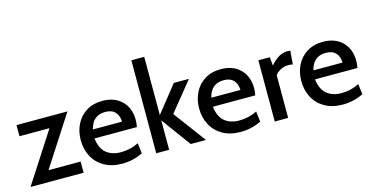

<svg xmlns="http://www.w3.org/2000/svg" viewBox="-76 -1118 2906 1496"><g transform="rotate(-15 1377.0 -370.0)"><path d="M189 -90H448V0H20L281 -404H39V-494H450Z M492 -251Q492 -320 520.5 -377.5Q549 -435 603.5 -469Q658 -503 733 -503Q831 -503 889 -445.5Q947 -388 947 -292Q947 -266 941 -236H599Q609 -153 654.5 -116Q700 -79 770 -79Q849 -79 915 -113L925 -28Q845 10 759 10Q674 10 613.5 -25Q553 -60 522.5 -119Q492 -178 492 -251ZM840 -307Q840 -354 813 -384Q786 -414 732 -414Q631 -414 605 -307Z M1034 -750H1138V-280L1308 -494H1430L1241 -261L1435 0H1312L1138 -238V0H1034Z M1447 -251Q1447 -320 1475.5 -377.5Q1504 -435 1558.5 -469Q1613 -503 1688 -503Q1786 -503 1844 -445.5Q1902 -388 1902 -292Q1902 -266 1896 -236H1554Q1564 -153 1609.5 -116Q1655 -79 1725 -79Q1804 -79 1870 -113L1880 -28Q1800 10 1714 10Q1629 10 1568.5 -25Q1508 -60 1477.5 -119Q1447 -178 1447 -251ZM1795 -307Q1795 -354 1768 -384Q1741 -414 1687 -414Q1586 -414 1560 -307Z M1990 -494H2082L2089 -425Q2155 -504 2227 -504Q2238 -504 2250 -502L2241 -393Q2225 -397 2205 -397Q2171 -397 2141 -381Q2111 -365 2098 -344V0H1990Z M2271 -251Q2271 -320 2299.5 -377.5Q2328 -435 2382.5 -469Q2437 -503 2512 -503Q2610 -503 2668 -445.5Q2726 -388 2726 -292Q2726 -266 2720 -236H2378Q2388 -153 2433.5 -116Q2479 -79 2549 -79Q2628 -79 2694 -113L2704 -28Q2624 10 2538 10Q2453 10 2392.5 -25Q2332 -60 2301.5 -119Q2271 -178 2271 -251ZM2619 -307Q2619 -354 2592 -384Q2565 -414 2511 -414Q2410 -414 2384 -307Z"/></g></svg>

Font: Cabin Medium
Style: Regular
Weight: 500
Designer: Pablo Impallari
Foundry: Pablo Impallari. http://www.impallari.com Igino Marini. http://www.ikern.com
Version: Version 2.200